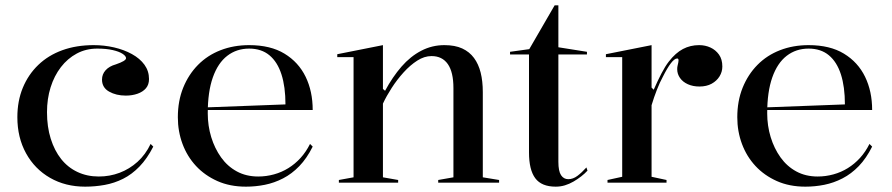

<svg xmlns="http://www.w3.org/2000/svg" viewBox="-20 -684 3339 719"><path d="M299 15Q225 15 167.5 -18Q110 -51 77.5 -110Q45 -169 45 -245Q45 -306 65.5 -355.5Q86 -405 123.5 -441Q161 -477 213.5 -496Q266 -515 331 -515Q370 -515 407 -506.5Q444 -498 474 -481.5Q504 -465 521 -441.5Q538 -418 538 -388Q538 -367 526.5 -353.5Q515 -340 495 -333Q475 -326 451 -326Q415 -326 388.5 -341Q362 -356 362 -386Q362 -406 375.5 -421Q389 -436 414 -443Q452 -456 452 -466Q452 -474 439 -482.5Q426 -491 402 -496.5Q378 -502 344 -502Q302 -502 267.5 -483.5Q233 -465 208 -432.5Q183 -400 169.5 -357Q156 -314 156 -264Q156 -209 170 -164.5Q184 -120 209 -88.5Q234 -57 270 -40Q306 -23 350 -23Q391 -23 428 -37Q465 -51 495 -78Q525 -105 544 -145L554 -135Q531 -90 502.5 -60.5Q474 -31 441 -14.5Q408 2 372 8.5Q336 15 299 15Z M913 -515Q993 -515 1045.5 -483Q1098 -451 1124.5 -396.5Q1151 -342 1151 -272H756V-282L1049 -293Q1049 -359 1034 -405.5Q1019 -452 989 -477Q959 -502 913 -502Q866 -502 831 -475Q796 -448 777 -394Q758 -340 758 -260Q758 -213 771 -170.5Q784 -128 808 -94.5Q832 -61 867 -42Q902 -23 947 -23Q977 -23 1006 -31Q1035 -39 1060 -54.5Q1085 -70 1105.5 -92.5Q1126 -115 1141 -145L1151 -135Q1129 -91 1101 -62Q1073 -33 1040 -16Q1007 1 972 8Q937 15 901 15Q841 15 794 -6Q747 -27 714 -62.5Q681 -98 663.5 -145Q646 -192 646 -245Q646 -306 666 -355.5Q686 -405 721.5 -441Q757 -477 806 -496Q855 -515 913 -515Z M1849 -10V0H1621V-10L1678 -20V-354Q1678 -414 1657 -444Q1636 -474 1596 -474Q1569 -474 1542.5 -457Q1516 -440 1491.5 -413Q1467 -386 1447 -355Q1427 -324 1414 -296V-20L1471 -10V0H1249V-10L1304 -20V-470H1243V-481L1414 -515V-351L1422 -344Q1450 -396 1483.5 -434.5Q1517 -473 1557.5 -494Q1598 -515 1644 -515Q1684 -515 1711 -502.5Q1738 -490 1755 -467Q1772 -444 1780 -412Q1788 -380 1788 -339V-20Z M2061 15Q2008 15 1984.5 -16.5Q1961 -48 1961 -113V-480H1890V-490L1962 -500L2057 -664H2071V-507L2178 -490V-480H2071V-78Q2071 -43 2081 -28Q2091 -13 2108 -13Q2126 -13 2142.5 -25.5Q2159 -38 2176 -57L2180 -45Q2170 -34 2156.5 -23.5Q2143 -13 2127.5 -4Q2112 5 2095.5 10Q2079 15 2061 15Z M2255 0V-10L2310 -22V-470H2249V-481L2420 -515V-356L2428 -348Q2443 -382 2457 -409Q2471 -436 2485 -454Q2510 -486 2537.5 -500.5Q2565 -515 2598 -515Q2621 -515 2640.5 -506Q2660 -497 2672.5 -479.5Q2685 -462 2685 -435Q2685 -415 2674.5 -398Q2664 -381 2645 -370.5Q2626 -360 2599 -360Q2575 -360 2556 -368.5Q2537 -377 2526.5 -392Q2516 -407 2516 -425Q2516 -433 2517.5 -438.5Q2519 -444 2520 -449.5Q2521 -455 2521 -458Q2521 -465 2516 -465Q2506 -465 2492.5 -447.5Q2479 -430 2462 -396Q2451 -376 2440 -348Q2429 -320 2420 -290V-22L2476 -10V0Z M3008 -515Q3088 -515 3140.5 -483Q3193 -451 3219.5 -396.5Q3246 -342 3246 -272H2851V-282L3144 -293Q3144 -359 3129 -405.5Q3114 -452 3084 -477Q3054 -502 3008 -502Q2961 -502 2926 -475Q2891 -448 2872 -394Q2853 -340 2853 -260Q2853 -213 2866 -170.5Q2879 -128 2903 -94.5Q2927 -61 2962 -42Q2997 -23 3042 -23Q3072 -23 3101 -31Q3130 -39 3155 -54.5Q3180 -70 3200.5 -92.5Q3221 -115 3236 -145L3246 -135Q3224 -91 3196 -62Q3168 -33 3135 -16Q3102 1 3067 8Q3032 15 2996 15Q2936 15 2889 -6Q2842 -27 2809 -62.5Q2776 -98 2758.5 -145Q2741 -192 2741 -245Q2741 -306 2761 -355.5Q2781 -405 2816.5 -441Q2852 -477 2901 -496Q2950 -515 3008 -515Z"/></svg>

Font: Kalnia
Style: Regular
Weight: 400
Designer: Frida Medrano
Foundry: Frida Medrano
Version: Version 1.105